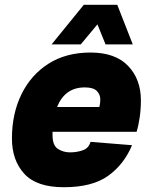

<svg xmlns="http://www.w3.org/2000/svg" viewBox="-20 -772 640 804"><path d="M247 12Q133 12 81.5 -44.5Q30 -101 30 -192Q30 -296 70 -377.5Q110 -459 183.5 -505.5Q257 -552 359 -552Q463 -552 516.5 -496Q570 -440 570 -352Q570 -315 565 -280.5Q560 -246 552 -220H200Q200 -213 200 -206Q200 -163 222.5 -148.5Q245 -134 273 -134Q303 -134 327.5 -143Q352 -152 359 -178L533 -164Q499 -83 432.5 -35.5Q366 12 247 12ZM335 -406Q252 -406 219 -324H396Q398 -332 399 -339Q400 -346 400 -356Q400 -376 385.5 -391Q371 -406 335 -406ZM196 -586 331 -752H471L536 -586H422L388 -670L318 -586Z"/></svg>

Font: Geist Mono Black
Style: Italic
Weight: 900
Italic angle: -12°
Monospace: yes
Designer: Basement.studio, Andrés Briganti, Mateo Zaragoza
Foundry: Basement.studio, Vercel, Andrés Briganti, Guido Ferreyra, Mateo Zaragoza
Version: Version 1.500; ttfautohint (v1.8.4.7-5d5b)